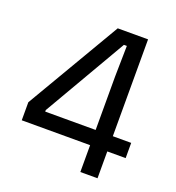

<svg xmlns="http://www.w3.org/2000/svg" viewBox="-119 -735 760 830"><g transform="rotate(20 261.0 -319.5)"><path d="M421.5 0H342.5V-439.5L345 -581H331.5L110.5 -200.5V-162.5L78.5 -193.5H506V-123.5H28V-206.5L282 -639H421.5Z"/></g></svg>

Font: Anek Malayalam Medium
Style: Regular
Weight: 400
Version: Version 1.003